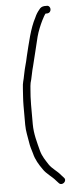

<svg xmlns="http://www.w3.org/2000/svg" viewBox="-58 -729 384 911"><g transform="rotate(-5 134.0 -273.0)"><path d="M199 -697H190C178.7 -696.3 170 -691.3 164 -682C155 -671.2 148.7 -661.6 142 -646C115.5 -596.7 101.3 -528.4 86 -467C78.9 -431.4 72.9 -419.1 66 -383C60.5 -350.3 55.5 -348.2 54 -315C52.7 -290.2 50 -263.1 50 -236V-144C50 -112.3 57.1 -87.3 61 -60C63.5 -41.1 69.5 -22.9 75 -5C81.8 24.5 98.5 51.3 114 73C128.4 96 156 112.2 173 133L184 145C199 163 227.4 138.4 211 122L200 110C183.4 88.8 158.7 75.1 144 53C130.8 31.9 116.6 12.9 109 -15C99.2 -54.2 86 -95.9 86 -144V-236C86 -248.7 86.3 -261.3 87 -274C89 -293.1 89.4 -323.6 93 -340C98.1 -354.1 105.7 -400 111 -416C121.7 -461.3 134.4 -509 145 -555C151.6 -580.2 164.2 -610.3 174 -630C177.8 -637.7 189.9 -661 193 -661H201C225.4 -664.1 221 -700.1 199 -697Z"/></g></svg>

Font: CiSf OpenHand
Style: Regular
Weight: 400
Foundry: Cannot Into Space Fonts
Version: Version 0.7892